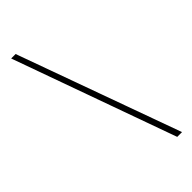

<svg xmlns="http://www.w3.org/2000/svg" viewBox="-233 -753 793 793"><g transform="rotate(-45 163.5 -357.0)"><path d="M51 -714H25L281 0H309Z"/></g></svg>

Font: Noto Sans Armenian ExtraCondensed Thin
Style: Regular
Weight: 100
Width: 2
Designer: Monotype Design Team
Foundry: Monotype Imaging Inc.
Version: Version 2.008